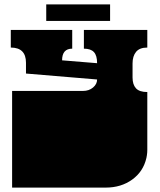

<svg xmlns="http://www.w3.org/2000/svg" viewBox="-20 -852 725 872"><path d="M35 -171V-172Q35 -185 35 -191Q35 -197 35 -209V-260Q35 -269 35 -273.5Q35 -278 35 -282.5Q35 -287 35 -296V-297Q35 -310 35 -316Q35 -322 35 -334V-439H357Q384 -439 402.5 -454.5Q421 -470 421 -491L98 -518V-567Q98 -636 29 -636V-716H308V-631Q262 -631 262 -578L421 -565Q421 -600 406.5 -615.5Q392 -631 361 -631V-716H649V-636Q614 -636 598 -616.5Q582 -597 582 -564V-500Q582 -468 597.5 -451Q613 -434 649 -434V-334Q649 -321 649 -315Q649 -309 649 -297V-296Q649 -287 649 -282.5Q649 -278 649 -273.5Q649 -269 649 -260V-209Q649 -196 649 -190Q649 -184 649 -172V-171Q649 -165 648.5 -158.5Q648 -152 647 -146Q646 -140 645 -135Q631 -73 580.5 -36.5Q530 0 460 0H35V-135Q35 -144 35 -148.5Q35 -153 35 -157.5Q35 -162 35 -171ZM190 -832H480V-757H190Z"/></svg>

Font: Danfo
Style: Regular
Weight: 400
Version: Version 1.000;Glyphs 3.2 (3236)